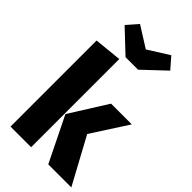

<svg xmlns="http://www.w3.org/2000/svg" viewBox="-298 -1087 1172 1172"><g transform="rotate(45 288.0 -501.0)"><path d="M437 -1002 302 -917 167 -1002 105 -931 248 -796H356L499 -931ZM229 -761 51 -743V0H229ZM565 -533H386L234 -291L377 0H576L414 -299Z"/></g></svg>

Font: Fira Sans ExtraBold
Style: Regular
Weight: 800
Designer: bBox Type GmbH & Carrois Corporate GbR & Edenspiekermann AG
Foundry: bBox Type GmbH & Carrois Corporate GbR & Edenspiekermann AG
Version: Version 4.300;PS 004.300;hotconv 1.0.88;makeotf.lib2.5.64775